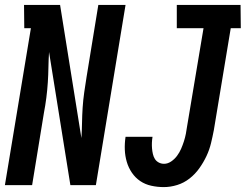

<svg xmlns="http://www.w3.org/2000/svg" viewBox="-24 -755 1002 783"><path d="M-4 0 102 -640H75L74 -735H221L308 -192Q310 -223 310.5 -254Q311 -285 313 -316Q315 -347 319.5 -378.5Q324 -410 329 -441L377 -735H488L367 0H263L176 -543Q174 -512 173.5 -481Q173 -450 171 -419Q169 -388 165 -356.5Q161 -325 155 -294L107 0ZM644 8Q618 8 593 2.5Q568 -3 548 -16.5Q528 -30 514 -50.5Q500 -71 493 -95Q486 -119 485 -144.5Q484 -170 488 -197H598Q596 -185 595.5 -173Q595 -161 596 -149.5Q597 -138 599.5 -127Q602 -116 607.5 -107Q613 -98 623 -92.5Q633 -87 645 -87Q660 -87 674 -96.5Q688 -106 698 -119.5Q708 -133 714.5 -148Q721 -163 726 -178.5Q731 -194 734 -209.5Q737 -225 739 -240L806 -640H697V-735H957L958 -640H917L848 -224Q843 -198 836.5 -171Q830 -144 818 -118.5Q806 -93 789 -69Q772 -45 749 -27Q726 -9 698.5 -0.5Q671 8 644 8Z"/></svg>

Font: Iosevka QP
Style: Bold Italic
Weight: 700
Italic angle: -9°
Designer: Belleve Invis
Foundry: Belleve Invis
Version: Version 20.0.0; ttfautohint (v1.8.4)